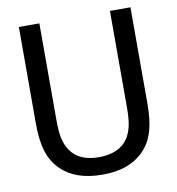

<svg xmlns="http://www.w3.org/2000/svg" viewBox="-83 -801 821 891"><g transform="rotate(-10 328.0 -356.0)"><path d="M327.6 15.1C415.5 15.1 474.6 -6.3 521.5 -51.8C571.8 -100.6 590.8 -169.4 590.8 -273.4V-727.1H494.1V-271C494.1 -204.1 486.3 -162.6 462.9 -127C437.5 -88.4 388.7 -67.4 327.6 -67.4C264.2 -67.4 219.2 -87.4 192.9 -127C168.9 -162.1 161.6 -203.1 161.6 -273.4V-727.1H64.9V-273.4C64.9 -168 84 -102.1 134.3 -51.8C179.7 -7.3 244.1 15.1 327.6 15.1Z"/></g></svg>

Font: SG Kara
Style: Regular
Weight: 400
Designer: Damoon Khanjanzadeh
Version: Version 1.000